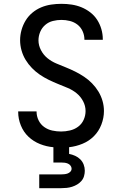

<svg xmlns="http://www.w3.org/2000/svg" viewBox="-20 -763 640 1003"><path d="M185 220V148H300Q309 148 317.5 147Q326 146 334 143Q342 140 348 133.5Q354 127 354 118Q354 110 348.5 102.5Q343 95 334.5 91.5Q326 88 317.5 87Q309 86 300 86H259V6Q223 3 189 -10.5Q155 -24 129 -48.5Q103 -73 89 -107.5Q75 -142 75 -178V-181H171V-180Q171 -156 181.5 -134.5Q192 -113 211 -99.5Q230 -86 253 -81Q276 -76 299 -76Q322 -76 345.5 -81.5Q369 -87 388 -101Q407 -115 417 -137Q427 -159 427 -183Q427 -210 414 -234.5Q401 -259 380 -276Q359 -293 334 -303.5Q309 -314 284 -324Q259 -334 234.5 -346Q210 -358 188 -373Q166 -388 147 -407.5Q128 -427 114 -450Q100 -473 92.5 -499.5Q85 -526 85 -553Q85 -580 92.5 -606.5Q100 -633 114 -656Q128 -679 149 -696.5Q170 -714 195 -724.5Q220 -735 247 -739Q274 -743 301 -743Q328 -743 354.5 -739Q381 -735 405.5 -725Q430 -715 451.5 -698.5Q473 -682 487.5 -659.5Q502 -637 509.5 -611Q517 -585 517 -559V-555H421V-557Q421 -579 411.5 -600Q402 -621 384.5 -634.5Q367 -648 345 -653.5Q323 -659 301 -659Q279 -659 256.5 -653.5Q234 -648 216.5 -633Q199 -618 190 -596.5Q181 -575 181 -552Q181 -526 194 -501Q207 -476 228 -459Q249 -442 274 -431.5Q299 -421 324 -411Q349 -401 373 -389Q397 -377 419.5 -362Q442 -347 461 -327.5Q480 -308 494 -285Q508 -262 515.5 -236Q523 -210 523 -183Q523 -147 509.5 -112Q496 -77 470.5 -51.5Q445 -26 411 -12Q377 2 341 6V41Q357 44 372.5 51Q388 58 399.5 69.5Q411 81 417 96.5Q423 112 423 129Q423 143 419 157Q415 171 405.5 182Q396 193 383.5 200.5Q371 208 357 212.5Q343 217 328.5 218.5Q314 220 300 220Z"/></svg>

Font: Iosevka Fixed Medium Extended
Style: Regular
Weight: 500
Width: 7
Monospace: yes
Designer: Belleve Invis
Foundry: Belleve Invis
Version: Version 24.1.1; ttfautohint (v1.8.4)